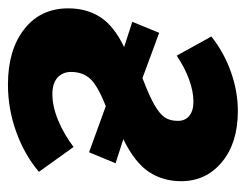

<svg xmlns="http://www.w3.org/2000/svg" viewBox="-88 -502 604 471"><g transform="rotate(90 213.5 -266.0)"><path d="M338 -145 399 -60Q358 -25 301.5 -4.5Q245 16 185 16Q100 16 49 -24Q-2 -64 -2 -132Q-2 -177 19.5 -210.5Q41 -244 93 -269L31 -289L58 -355L169 -314Q214 -331 236 -344Q258 -357 266 -369.5Q274 -382 274 -401Q274 -419 261.5 -429Q249 -439 227 -439Q201 -439 171.5 -428Q142 -417 114 -398L67 -483Q106 -514 154 -531Q202 -548 250 -548Q328 -548 375 -509Q422 -470 422 -409Q422 -364 399 -329.5Q376 -295 319 -267L378 -248L351 -183L238 -224Q187 -204 170.5 -185.5Q154 -167 154 -139Q154 -118 168 -105.5Q182 -93 208 -93Q239 -93 273.5 -107.5Q308 -122 338 -145Z"/></g></svg>

Font: Fira Sans Condensed
Style: Bold Italic
Weight: 700
Width: 3
Italic angle: -8°
Designer: Carrois Corporate & Edenspiekermann AG
Foundry: Carrois Corporate GbR & Edenspiekermann AG
Version: Version 4.203